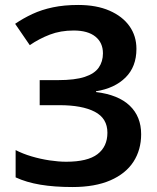

<svg xmlns="http://www.w3.org/2000/svg" viewBox="-20 -744 634 774"><path d="M530 -547Q530 -475 486 -431.5Q442 -388 367 -376V-373Q457 -362 503 -318Q549 -274 549 -203Q549 -140 518 -92Q487 -44 425 -17Q363 10 272 10Q199 10 142.5 0.5Q86 -9 43 -29V-139Q72 -124 107.5 -113.5Q143 -103 179.5 -97.5Q216 -92 247 -92Q333 -92 373 -122.5Q413 -153 413 -209Q413 -267 362 -293.5Q311 -320 220 -320H140V-421H214Q282 -421 321.5 -434Q361 -447 378 -471.5Q395 -496 395 -529Q395 -572 364.5 -596.5Q334 -621 277 -621Q224 -621 181 -604.5Q138 -588 100 -562L41 -648Q73 -670 110.5 -687.5Q148 -705 193.5 -714.5Q239 -724 295 -724Q369 -724 421.5 -701Q474 -678 502 -638.5Q530 -599 530 -547Z"/></svg>

Font: Noto Sans Display SemiBold
Style: Regular
Weight: 600
Designer: Monotype Design Team
Foundry: Monotype Imaging Inc.
Version: Version 2.003